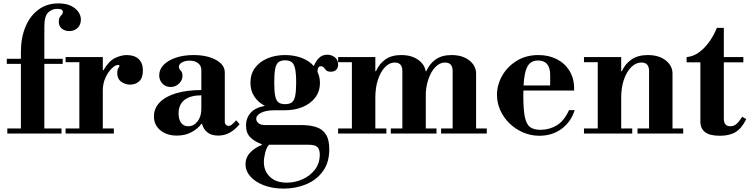

<svg xmlns="http://www.w3.org/2000/svg" viewBox="-20 -786 4412 1130"><path d="M103 0V-479Q103 -564 130 -628.5Q157 -693 206.5 -729.5Q256 -766 323 -766Q385 -766 420.5 -737.5Q456 -709 456 -670Q456 -640 436.5 -621.5Q417 -603 387 -603Q363 -603 344.5 -617Q326 -631 326 -659Q326 -676 332 -685Q338 -694 344 -700Q350 -706 350 -715Q350 -734 317 -734Q286 -734 263.5 -712.5Q241 -691 241 -629V0ZM23 0V-30H342V0ZM20 -410V-440H349V-410Z M366 0V-30H447V-420H366V-450H585V-373H589Q622 -429 659 -445.5Q696 -462 725 -462Q771 -462 796 -438.5Q821 -415 821 -371Q821 -328 799.5 -308Q778 -288 746 -288Q717 -288 693.5 -305Q670 -322 670 -356Q670 -376 676.5 -385Q683 -394 683 -399Q683 -401 681.5 -402.5Q680 -404 675 -404Q659 -404 637.5 -383Q616 -362 600.5 -328Q585 -294 585 -254V-30H650V0Z M1021 12Q962 12 924 -19Q886 -50 886 -101Q886 -149 920.5 -184Q955 -219 1018 -237.5Q1081 -256 1165 -256V-373Q1165 -399 1146 -414Q1127 -429 1096 -429Q1070 -429 1051.5 -419Q1033 -409 1033 -393Q1033 -380 1043.5 -370.5Q1054 -361 1054 -340Q1054 -314 1033.5 -294Q1013 -274 984 -274Q955 -274 936 -294Q917 -314 917 -343Q917 -377 943 -404Q969 -431 1015 -446.5Q1061 -462 1119 -462Q1199 -462 1251 -433.5Q1303 -405 1303 -359V-68Q1303 -59 1309.5 -52Q1316 -45 1326 -45Q1334 -45 1343.5 -52Q1353 -59 1370 -78L1390 -55Q1335 12 1265 12Q1224 12 1200.5 -7Q1177 -26 1169 -57H1165Q1147 -31 1109.5 -9.5Q1072 12 1021 12ZM1088 -43Q1120 -43 1142.5 -71.5Q1165 -100 1165 -146V-225Q1101 -225 1066 -198Q1031 -171 1031 -118Q1031 -84 1045.5 -63.5Q1060 -43 1088 -43Z M1649 324Q1584 324 1533 304.5Q1482 285 1453.5 252.5Q1425 220 1425 181Q1425 141 1452.5 112Q1480 83 1521 67V63Q1478 47 1453 22Q1428 -3 1428 -47Q1428 -92 1455.5 -122.5Q1483 -153 1539 -163Q1500 -183 1477 -217.5Q1454 -252 1454 -299Q1454 -351 1481 -387Q1508 -423 1554.5 -442.5Q1601 -462 1657 -462Q1710 -462 1754.5 -445.5Q1799 -429 1827 -397Q1838 -426 1857.5 -445Q1877 -464 1906 -464Q1931 -464 1950.5 -449Q1970 -434 1970 -406Q1970 -388 1959.5 -376Q1949 -364 1927 -364Q1908 -364 1900 -372Q1892 -380 1886.5 -388Q1881 -396 1868 -396Q1859 -396 1854.5 -389.5Q1850 -383 1848 -365Q1855 -350 1859 -333.5Q1863 -317 1863 -299Q1863 -248 1835 -211.5Q1807 -175 1760.5 -156Q1714 -137 1657 -137H1595Q1546 -137 1517 -122.5Q1488 -108 1488 -86Q1488 -73 1500.5 -61.5Q1513 -50 1541 -50H1753Q1804 -50 1841 -38Q1878 -26 1898 5Q1918 36 1918 92Q1918 171 1880 222.5Q1842 274 1781 299Q1720 324 1649 324ZM1668 289Q1715 289 1759.5 269.5Q1804 250 1833 213Q1862 176 1862 124Q1862 93 1848 79.5Q1834 66 1798 66H1563Q1549 81 1541 112Q1533 143 1533 168Q1533 220 1568.5 254.5Q1604 289 1668 289ZM1658 -173Q1683 -173 1697 -183Q1711 -193 1717 -220.5Q1723 -248 1723 -300Q1723 -355 1716.5 -383Q1710 -411 1696 -421Q1682 -431 1658 -431Q1634 -431 1620 -421Q1606 -411 1600 -383Q1594 -355 1594 -301Q1594 -247 1600 -219.5Q1606 -192 1620 -182.5Q1634 -173 1658 -173Z M2644 -15V-368Q2644 -418 2599 -418Q2568.1 -418 2542 -391Q2515.9 -364 2500.5 -317.5Q2485 -271 2485 -212L2465 -367.1H2488.8Q2508 -411 2544.5 -436.5Q2581 -462 2637 -462Q2702 -462 2742 -430.5Q2782 -399 2782 -353V-15ZM1970 0V-30H2254V0ZM2051 -15V-434H2189V-15ZM2280 0V-30H2549V0ZM1970 -420V-450H2189V-420ZM2348 -15V-368Q2348 -418 2303 -418Q2272.1 -418 2246 -391Q2219.9 -364 2204.5 -317.5Q2189 -271 2189 -212L2169 -367.1H2192.8Q2212 -411 2248.5 -436.5Q2285 -462 2341 -462Q2406 -462 2446 -430.5Q2486 -399 2486 -353V-15ZM2576 0V-30H2845V0Z M3155 13Q3103 13 3057.5 -7Q3012 -27 2977.5 -61Q2943 -95 2924 -138Q2905 -181 2905 -228Q2905 -286 2935 -339.5Q2965 -393 3020 -427.5Q3075 -462 3149 -462Q3209 -462 3256.5 -438Q3304 -414 3331.5 -369.5Q3359 -325 3359 -264V-253H3012V-283H3218V-344Q3218 -430 3146 -430Q3115 -430 3096 -411Q3077 -392 3068.5 -346.5Q3060 -301 3060 -222Q3060 -141 3069 -97.5Q3078 -54 3100 -38Q3122 -22 3160 -22Q3213 -22 3256.5 -48Q3300 -74 3329 -138H3362Q3341 -69 3285.5 -28Q3230 13 3155 13Z M3800 -15V-368Q3800 -418 3755 -418Q3722.4 -418 3695.2 -391Q3668 -364 3652 -317.5Q3636 -271 3636 -212L3616 -367.1H3639.8Q3660 -411 3697.5 -436.5Q3735 -462 3793 -462Q3858 -462 3898 -430.5Q3938 -399 3938 -353V-15ZM3417 0V-30H3701V0ZM3498 -15V-434H3636V-15ZM3732 0V-30H4001V0ZM3417 -420V-450H3636V-420Z M4217 13Q4157 13 4129.5 -8.5Q4102 -30 4102 -71V-419H4021V-450Q4059 -453 4092.5 -477Q4126 -501 4153.5 -539Q4181 -577 4199 -622H4240V-450H4355V-419H4240V-88Q4240 -43 4278 -43Q4298 -43 4313.5 -55.5Q4329 -68 4348 -99L4372 -85Q4345 -30 4309 -8.5Q4273 13 4217 13Z"/></svg>

Font: Libre Bodoni
Style: Regular
Weight: 400
Designer: Pablo Impallari, Rodrigo Fuenzalida
Foundry: Impallari Type
Version: Version 2.005;gftools[0.9.23]